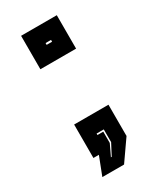

<svg xmlns="http://www.w3.org/2000/svg" viewBox="-164 -596 606 731"><g transform="rotate(-30 139.5 -230.0)"><path d="M60 80 91 0H67V-147H218V-9.5L155.5 80ZM126 31H129.5L155.5 -18.5V-74.5H124V-68H149.5V-18.5ZM61 -393.5V-540.5H218V-393.5ZM128 -462H152V-470H128Z"/></g></svg>

Font: Tourney ExtraBold
Style: Regular
Weight: 800
Designer: Tyler Finck
Foundry: Etcetera Type Co
Version: Version 1.015